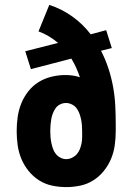

<svg xmlns="http://www.w3.org/2000/svg" viewBox="-20 -755 540 783"><path d="M250 8Q221 8 192.5 2Q164 -4 139.5 -19.5Q115 -35 96.5 -58Q78 -81 67 -107.5Q56 -134 52 -163Q48 -192 48 -220Q48 -249 52 -277.5Q56 -306 66.5 -332.5Q77 -359 95 -382Q113 -405 137 -420Q161 -435 189.5 -442Q218 -449 246 -449Q261 -449 276 -447Q291 -445 306 -440Q299 -460 290.5 -479Q282 -498 271 -516L106 -473L83 -546L217 -580Q199 -595 179 -607Q159 -619 137 -627L181 -735Q231 -719 274.5 -688Q318 -657 350 -615L413 -632L436 -559L392 -548Q410 -513 422 -476.5Q434 -440 441 -402Q448 -364 450 -325.5Q452 -287 452 -248V-221Q452 -192 448 -163Q444 -134 433 -107.5Q422 -81 403.5 -58Q385 -35 360.5 -19.5Q336 -4 307.5 2Q279 8 250 8ZM250 -106Q262 -106 273.5 -111.5Q285 -117 293 -126Q301 -135 305.5 -146.5Q310 -158 312.5 -170Q315 -182 315 -194.5Q315 -207 315 -219V-221Q315 -233 314 -245Q313 -257 310.5 -269Q308 -281 303.5 -293Q299 -305 291.5 -314.5Q284 -324 272.5 -329.5Q261 -335 249 -335Q237 -335 225.5 -329.5Q214 -324 207 -314Q200 -304 195.5 -292.5Q191 -281 189 -269Q187 -257 186 -245Q185 -233 185 -221Q185 -208 186 -196Q187 -184 189.5 -172Q192 -160 196 -148.5Q200 -137 207.5 -127.5Q215 -118 226.5 -112Q238 -106 250 -106Z"/></svg>

Font: Iosevka SS18 Heavy
Style: Regular
Weight: 900
Monospace: yes
Designer: Belleve Invis
Foundry: Belleve Invis
Version: Version 25.1.1; ttfautohint (v1.8.4)